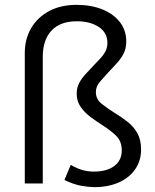

<svg xmlns="http://www.w3.org/2000/svg" viewBox="-20 -755 638 790"><path d="M368 15Q348 15 316.2 9.8Q284.5 4.5 245 -14.5L271 -76.5Q299.5 -60.5 321.2 -54.8Q343 -49 366.5 -49Q419.5 -49 450.2 -72Q481 -95 481 -136.5Q481 -175 456.2 -198Q431.5 -221 399 -241.5Q377 -255.5 353.2 -273Q329.5 -290.5 312.5 -314.2Q295.5 -338 295.5 -370Q295.5 -394.5 306.2 -414.2Q317 -434 332 -450Q347 -466 360.5 -480.5Q376 -497 390.2 -511.8Q404.5 -526.5 413.2 -542.5Q422 -558.5 422 -578Q422 -620.5 386.5 -644Q351 -667.5 296 -667.5Q227.5 -667.5 191.8 -629Q156 -590.5 156 -521.5V0H82V-537Q82 -594.5 108.2 -639.2Q134.5 -684 182.2 -709.5Q230 -735 295 -735Q355.5 -735 401.5 -716.2Q447.5 -697.5 473.5 -663.8Q499.5 -630 499.5 -584.5Q499.5 -555 487.8 -533Q476 -511 458.8 -492.8Q441.5 -474.5 424.5 -456Q407 -437 390.8 -418.2Q374.5 -399.5 374.5 -375.5Q374.5 -346.5 399.2 -327.2Q424 -308 451.5 -290.5Q479 -274 504 -254.5Q529 -235 544.8 -207.8Q560.5 -180.5 560.5 -140Q560.5 -93.5 536.2 -58.5Q512 -23.5 468.5 -4.2Q425 15 368 15Z"/></svg>

Font: Geologica Thin Roman ExtraLight
Style: Regular
Weight: 250
Version: Version 1.010;gftools[0.9.28]